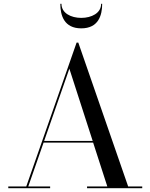

<svg xmlns="http://www.w3.org/2000/svg" viewBox="-20 -989 790 1009"><path d="M303 -969H297C297 -908 317 -840 407 -840C497 -840 517 -908 517 -969H511.5C511.5 -920 461 -895 407 -895C353 -895 303 -920 303 -969ZM23.5 -9V0H243.5V-9H128.5L209 -239.5H469.5L544 -9H437.5V0H727.5V-9H653.5L391.5 -765H382.5L118 -9ZM344.5 -628 467 -248.5H212Z"/></svg>

Font: Bodoni* 24
Style: Regular
Weight: 400
Version: Version 2.3